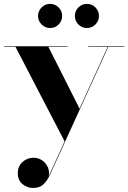

<svg xmlns="http://www.w3.org/2000/svg" viewBox="-21 -695 651 975"><path d="M359.2 -613.9Q359.2 -639.1 377.2 -657.2Q395.2 -675.4 420.4 -675.4Q445.6 -675.4 463.6 -657.2Q481.6 -639.1 481.6 -613.9Q481.6 -588.7 463.6 -570.7Q445.6 -552.7 420.4 -552.7Q395.2 -552.7 377.2 -570.7Q359.2 -588.7 359.2 -613.9ZM172.2 -613.9Q172.2 -639.1 190.2 -657.2Q208.2 -675.4 233.4 -675.4Q258.6 -675.4 276.6 -657.2Q294.6 -639.1 294.6 -613.9Q294.6 -588.7 276.6 -570.7Q258.6 -552.7 233.4 -552.7Q208.2 -552.7 190.2 -570.7Q172.2 -588.7 172.2 -613.9ZM384.5 -140 375 -119 231.5 195Q218.5 223 199.5 241.2Q180.5 259.5 146.5 259.5Q118 259.5 93.8 240.5Q69.5 221.5 69.5 184Q69.5 149.5 93.2 127.8Q117 106 150 106Q172 106 191.2 118.2Q210.5 130.5 220.8 151.8Q231 173 226.5 199.5L307 23L57.5 -457.5H-1V-460H321.5V-457.5H224.5L383 -143.5L526 -457.5H426.5V-460H610V-457.5H529L384.5 -140.5Z"/></svg>

Font: Bodoni* 72pt
Style: Bold
Weight: 700
Version: Version 2.3